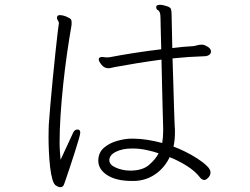

<svg xmlns="http://www.w3.org/2000/svg" viewBox="-20 -766 1040 799"><path d="M528 -13Q464 -13 426.5 -37Q389 -61 389 -98V-99Q390 -132 413 -151.5Q436 -171 468.5 -180Q501 -189 527 -189H534Q563 -189 594 -184Q625 -179 655 -171Q657 -183 658 -195.5Q659 -208 659 -220V-235Q658 -259 657 -305Q656 -351 654.5 -407.5Q653 -464 652 -518Q600 -511 550.5 -503Q501 -495 458 -487Q451 -486 444.5 -484Q438 -482 431 -482Q414 -482 402.5 -496.5Q391 -511 391 -518Q391 -525 396 -527Q398 -528 400 -528.5Q402 -529 404 -529Q409 -529 413.5 -528Q418 -527 425 -527Q432 -527 437 -528Q478 -536 535 -545Q592 -554 651 -561Q649 -620 648.5 -661Q648 -702 647 -706Q644 -721 637 -724Q630 -727 630 -737Q630 -746 646 -746Q653 -746 661 -744Q669 -742 675 -740Q688 -736 691 -729Q694 -722 694 -707Q694 -700 695 -661Q696 -622 697 -566Q720 -569 742 -571Q764 -573 784 -574Q792 -575 800.5 -577.5Q809 -580 818 -580H823Q832 -579 843.5 -572Q855 -565 857 -557Q858 -555 858 -551Q858 -543 850 -537.5Q842 -532 831 -532Q765 -530 698 -523Q700 -468 701.5 -411Q703 -354 704.5 -308.5Q706 -263 707 -240Q708 -234 708 -227.5Q708 -221 708 -214Q708 -183 702 -156Q724 -148 750.5 -135Q777 -122 801 -106.5Q825 -91 840.5 -76Q856 -61 856 -49Q856 -36 846.5 -26.5Q837 -17 831 -17Q820 -17 811 -29Q792 -54 757 -76Q722 -98 686 -112Q665 -68 627 -41.5Q589 -15 541 -13ZM225 -670Q225 -675 221 -680.5Q217 -686 217 -693Q217 -694 217.5 -695Q218 -696 218 -697Q220 -703 229 -703Q242 -703 258 -696Q274 -689 276 -684Q278 -681 278 -672Q278 -669 278 -665.5Q278 -662 277 -657Q268 -606 259 -543.5Q250 -481 243 -414.5Q236 -348 232 -286Q228 -224 228 -174Q228 -152 229.5 -133.5Q231 -115 232 -101Q244 -127 259 -159Q274 -191 284 -213Q290 -227 303 -227Q314 -227 314 -214Q314 -208 307.5 -185.5Q301 -163 291.5 -133.5Q282 -104 272.5 -75Q263 -46 256 -26Q249 -6 248 -3Q244 13 231 13Q224 13 216 8Q205 4 198.5 -18Q192 -40 188.5 -71Q185 -102 183.5 -135Q182 -168 182 -195Q182 -216 182.5 -230.5Q183 -245 183 -246Q185 -278 189.5 -329Q194 -380 199.5 -437Q205 -494 210.5 -545.5Q216 -597 220 -631Q224 -665 225 -669ZM529 -148Q490 -148 462.5 -134.5Q435 -121 435 -99Q435 -80 463 -68Q491 -56 522 -56Q573 -56 600.5 -80Q628 -104 640 -128Q621 -135 591 -141.5Q561 -148 533 -148Z"/></svg>

Font: Moon Stars Kai T HW Light
Style: Regular
Weight: 300
Designer: GuiWonder
Version: Version 1.101